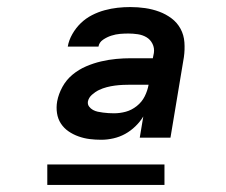

<svg xmlns="http://www.w3.org/2000/svg" viewBox="-20 -713 640 544"><path d="M267 -317Q250 -317 234 -319Q218 -321 202.5 -326.5Q187 -332 174 -341Q161 -350 152.5 -363Q144 -376 141.5 -392.5Q139 -409 142 -426Q146 -447 157 -467Q168 -487 185.5 -501.5Q203 -516 224 -525Q245 -534 266.5 -539Q288 -544 309 -546Q330 -548 351 -548H413L416 -563Q418 -577 412 -589Q406 -601 395 -607.5Q384 -614 370.5 -616Q357 -618 344 -618Q332 -618 320 -617Q308 -616 295.5 -612Q283 -608 272 -600.5Q261 -593 259 -581H172Q175 -599 185 -616.5Q195 -634 209 -647.5Q223 -661 240.5 -670Q258 -679 276.5 -684Q295 -689 313 -691Q331 -693 349 -693Q371 -693 391.5 -690Q412 -687 431 -680Q450 -673 466 -661Q482 -649 491.5 -631.5Q501 -614 502.5 -593Q504 -572 501 -551L463 -323H376L386 -383Q377 -368 363.5 -355Q350 -342 334.5 -333.5Q319 -325 301.5 -321Q284 -317 267 -317ZM303 -392Q320 -392 336.5 -396.5Q353 -401 367.5 -412.5Q382 -424 390 -440Q398 -456 401 -473H351Q340 -473 328.5 -472.5Q317 -472 305.5 -470.5Q294 -469 282.5 -466Q271 -463 260.5 -458Q250 -453 240.5 -444.5Q231 -436 229 -425Q228 -417 232.5 -411Q237 -405 243.5 -401.5Q250 -398 257 -396.5Q264 -395 272 -394Q280 -393 287.5 -392.5Q295 -392 303 -392ZM114 -189V-247H446V-189Z"/></svg>

Font: Iosevka Aile Semibold Oblique
Style: Regular
Weight: 600
Italic angle: -9°
Designer: Belleve Invis
Foundry: Belleve Invis
Version: Version 31.1.0; ttfautohint (v1.8.4)